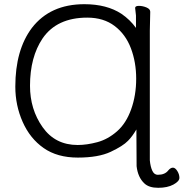

<svg xmlns="http://www.w3.org/2000/svg" viewBox="-20 -733 875 915"><path d="M630 -116Q610 -82 590 -62Q566 -37 507.5 -9.5Q449 18 351 18Q253 18 188 -27.5Q123 -73 88 -152Q53 -231 53 -320Q53 -495 132 -600Q219 -713 382 -713Q489 -713 559 -667Q600 -639 628 -600V-659L624 -695Q624 -705 642 -705Q660 -705 678 -697.5Q696 -690 696 -677L694 -588V31Q697 62 706 81Q715 100 732 100Q766 100 782 79Q793 66 804 66Q815 66 825 82Q835 98 835 114.5Q835 131 806.5 146.5Q778 162 734 162Q690 162 668 141Q637 112 631 59ZM396 -649Q251 -649 183 -550Q123 -461 123 -324Q123 -212 183 -127Q243 -42 350 -42Q394 -42 444 -55.5Q494 -69 537.5 -107Q581 -145 605 -212Q629 -279 629 -357.5Q629 -436 604 -502.5Q579 -569 526.5 -609Q474 -649 396 -649Z"/></svg>

Font: QiushuiShotai
Style: Regular
Weight: 600
Designer: Fontworks Inc.
Foundry: Fontworks Inc.
Version: Version 1.250